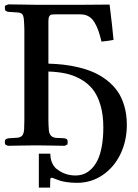

<svg xmlns="http://www.w3.org/2000/svg" viewBox="-20 -668 633 881"><path d="M562 -95.2Q562 -22.5 533 38.3Q503.9 99.1 451.4 135Q398.9 170.9 334 170.9Q309.6 170.9 288.6 168Q267.6 165 257.1 161.6Q246.6 158.2 235.1 153.6Q223.6 148.9 220.2 147.9Q215.3 146.5 211.9 149.9Q211.9 151.9 210.9 151.9V155.8Q210 160.6 210 192.9H158.2V37.1H210.9Q210.9 79.1 236.8 105Q239.7 106.4 241.2 107.9Q277.8 137.2 326.2 137.2Q347.2 137.2 365.2 130.1Q383.3 123 399.9 106.7Q416.5 90.3 428.5 65.4Q440.4 40.5 447.3 2.2Q454.1 -36.1 454.1 -84Q454.1 -141.6 440.9 -186Q427.7 -230.5 405.3 -258.5Q382.8 -286.6 349.9 -304.9Q316.9 -323.2 281.2 -330.8Q245.6 -338.4 202.1 -339.8V-116.2Q202.1 -97.2 204.1 -70.8Q207 -36.6 240.2 -35.2Q255.4 -35.2 263.2 -34.2Q285.6 -34.2 289.1 -25.9Q290.5 -22.5 290.5 -15.6Q290.5 -8.8 289.1 -4.9L276.9 1Q273.4 1 219.7 0Q166 -1 146 -1Q124.5 -1 71.8 0Q19 1 16.1 1L3.9 -4.9Q2.4 -8.8 2.4 -15.6Q2.4 -22.5 3.9 -25.9Q8.8 -34.2 30.8 -34.2Q36.1 -34.7 45.7 -35.2Q55.2 -35.6 60.1 -36.1Q75.7 -37.6 82.8 -47.1Q89.8 -56.6 90.8 -76.2Q91.8 -89.4 91.8 -118.2V-528.8Q91.8 -548.8 89.8 -575.2Q88.4 -594.7 82.8 -602.1Q77.1 -609.4 62 -610.8Q57.1 -611.3 46.6 -611.8Q36.1 -612.3 30.8 -612.8Q8.8 -612.8 3.9 -621.1Q2.4 -624.5 2.4 -631.6Q2.4 -638.7 3.9 -642.1L18.1 -647.9Q27.3 -647.9 85.2 -647Q143.1 -646 146 -646H354Q439.9 -646 482.9 -647Q496.1 -540 501 -484.9Q480 -480.5 445.8 -477.1Q438.5 -506.8 431.4 -527.3Q424.3 -547.9 413.3 -565.9Q402.3 -584 386.5 -593Q370.6 -602.1 350.1 -602.1H235.8Q222.7 -602.1 217.8 -601.1Q202.1 -599.6 202.1 -570.8V-376Q237.8 -375 270.8 -371.3Q303.7 -367.7 340.6 -358.9Q377.4 -350.1 408.4 -336.7Q439.5 -323.2 468.5 -301.3Q497.6 -279.3 517.8 -251.2Q538.1 -223.1 550 -183.1Q562 -143.1 562 -95.2Z"/></svg>

Font: Common Serif SemiBold
Style: Regular
Weight: 600
Designer: Philipp H. Poll, Khaled Hosny
Foundry: Stefan Peev, Context Ltd.
Version: Version 1.026